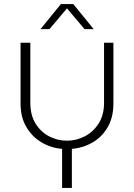

<svg xmlns="http://www.w3.org/2000/svg" viewBox="-20 -720 658 943"><path d="M285 203V11Q231 7 184.5 -20.5Q138 -48 109.5 -96Q81 -144 81 -212V-510H129V-215Q129 -154 155 -112.5Q181 -71 222 -50Q263 -29 308 -29Q355 -29 396.5 -50.5Q438 -72 464.5 -113.5Q491 -155 491 -215V-510H537V-212Q537 -144 509 -95.5Q481 -47 434 -20Q387 7 333 11V203ZM179 -577 279 -700H340L440 -577H395L309 -679L223 -577Z"/></svg>

Font: MuseoModerno ExtraLight
Style: Regular
Weight: 200
Designer: Pablo Cosgaya, Héctor Gatti, Marcela Romero, and the Authors of The MuseoModerno Project.
Foundry: Omnibus-Type Team
Version: Version 1.001